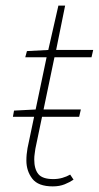

<svg xmlns="http://www.w3.org/2000/svg" viewBox="-20 -656 352 684"><path d="M26 -240 30 -262 108 -266H268L262 -240ZM168 8Q116 8 95 -19.5Q74 -47 74 -84Q74 -96 75 -106Q76 -116 78 -128L146 -452H70L76 -474L152 -478L188 -636H212L180 -478H312L306 -452H174L106 -126Q105 -117 103.5 -108Q102 -99 102 -88Q102 -54 116.5 -36Q131 -18 170 -18Q187 -18 202.5 -22.5Q218 -27 230 -34L242 -16Q229 -7 210.5 0.5Q192 8 168 8Z"/></svg>

Font: Source Sans 3
Style: Italic
Weight: 200
Italic angle: -11°
Designer: Paul D. Hunt
Foundry: Adobe
Version: Version 3.046;hotconv 1.0.118;makeotfexe 2.5.65603